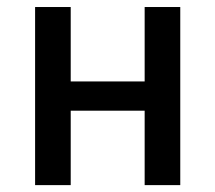

<svg xmlns="http://www.w3.org/2000/svg" viewBox="-20 -538 626 558"><path d="M400.4 0V-517.6H503.9V0ZM82 0V-517.6H185.5V0ZM112.3 -216.3V-301.3H488.8V-216.3Z"/></svg>

Font: Cascadia Code
Style: Regular
Weight: 400
Monospace: yes
Designer: Aaron Bell
Foundry: Saja Typeworks
Version: Version 2106.017